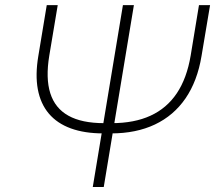

<svg xmlns="http://www.w3.org/2000/svg" viewBox="-20 -748 874 768"><path d="M775.9 -727.5H820.3L786.1 -523.9Q769.5 -423.8 722.2 -354.7Q674.8 -285.6 599.6 -250Q524.4 -214.4 424.3 -214.4H393.1Q318.4 -214.4 263.4 -234.4Q208.5 -254.4 175.3 -293.7Q142.1 -333 131.3 -390.9Q120.6 -448.7 133.3 -523.9L167 -727.5H210.9L177.2 -525.9Q162.1 -435.1 181.2 -375Q200.2 -314.9 253.7 -285.2Q307.1 -255.4 396 -255.4H427.2Q517.1 -255.4 582 -285.2Q647 -314.9 687.3 -375Q727.5 -435.1 742.7 -525.9ZM471.7 -727.5H515.6L395 0H351.1Z"/></svg>

Font: Inter 24pt ExtraLight
Style: Italic
Weight: 250
Italic angle: -9.3988°
Version: Version 4.001;git-66647c0bb